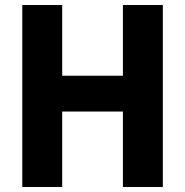

<svg xmlns="http://www.w3.org/2000/svg" viewBox="-20 -747 740 767"><path d="M471 0V-727H630.5V0ZM69 0V-727H228.5V0ZM181.5 -301.5V-444.5H497.5L497 -301.5Z"/></svg>

Font: Spline Sans
Style: Regular
Weight: 400
Designer: Eben Sorkin, Mirko Velimirovic
Foundry: Sorkin Type
Version: Version 1.001